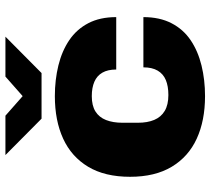

<svg xmlns="http://www.w3.org/2000/svg" viewBox="-54 -709 775 707"><g transform="rotate(-90 333.5 -355.5)"><path d="M333 12Q243 12 176.5 -18.5Q110 -49 73 -110.5Q36 -172 36 -264Q36 -357 73 -418.5Q110 -480 176.5 -510.5Q243 -541 333 -541Q393 -541 446 -528Q499 -515 539 -488Q579 -461 601.5 -418Q624 -375 624 -315H431Q431 -346 419.5 -366Q408 -386 386 -395.5Q364 -405 333 -405Q298 -405 276.5 -391.5Q255 -378 245 -352.5Q235 -327 235 -292V-235Q235 -200 245.5 -175Q256 -150 278.5 -136.5Q301 -123 337 -123Q370 -123 392.5 -132.5Q415 -142 427 -162.5Q439 -183 439 -215H624Q624 -155 601.5 -111.5Q579 -68 539 -41Q499 -14 446 -1Q393 12 333 12ZM116 -723H261L362 -634H304L405 -723H552L418 -590H250Z"/></g></svg>

Font: Archivo SemiBold Black
Style: Regular
Weight: 900
Version: Version 2.001